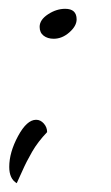

<svg xmlns="http://www.w3.org/2000/svg" viewBox="-20 -328 253 436"><path d="M70 -267Q70 -283 89 -295.5Q108 -308 128 -308Q154 -308 154 -284Q154 -269 137.5 -254.5Q121 -240 102 -240Q88 -240 79 -247Q70 -254 70 -267ZM1 51Q1 18 21 -19Q41 -56 62 -56Q72 -56 79.5 -47.5Q87 -39 87 -28Q66 -6 53 16.5Q40 39 31 59.5Q22 80 18 88Q1 78 1 51Z"/></svg>

Font: Dancing Script
Style: Regular
Weight: 400
Designer: Pablo Impallari
Foundry: Pablo Impallari
Version: Version 2.000